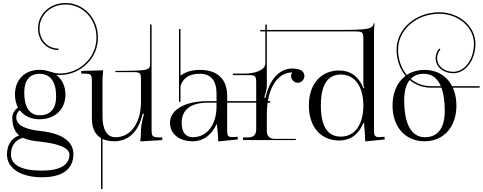

<svg xmlns="http://www.w3.org/2000/svg" viewBox="-20 -936 3225 1283"><path d="M244.1 -469.4C145.6 -469.4 79.9 -403.2 79.9 -304.2C79.9 -271.5 87.1 -242.3 100.3 -218C78.6 -201.4 62.1 -177.9 62.1 -150.9C62.1 -91 80 -54.5 108 -31.5C54.7 -11.1 26.6 32.8 26.6 97.6C26.6 188.2 119.8 248.6 259.7 248.6C396.7 248.6 470.5 194.5 470.5 94.1C470.5 16 406.6 -44 248.6 -60.8C164.7 -69.7 88.8 -93.2 88.8 -150.9C88.8 -169.4 94.5 -186.3 112.3 -199.2C141 -161.3 187.1 -139.1 244.1 -139.1C348 -139.1 417.2 -205.3 417.2 -304.2C417.2 -360.4 394.9 -406 356.6 -435H382C431.9 -435.4 479.4 -450.7 518.5 -475.7C585.9 -518.9 634.4 -592 634.4 -686.4C634.4 -812.6 540.4 -915.9 418.2 -915.9C317.1 -915.9 234.1 -845.1 234.1 -745.1C234.1 -662.8 293 -601.3 370.9 -601.3V-611.3C298.8 -611.3 244.1 -667.7 244.1 -745.1C244.1 -838.9 321.7 -905.9 418.2 -905.9C534.3 -905.9 624.4 -807.8 624.4 -686.4C624.4 -595.7 578 -525.8 513.1 -484.1C475.6 -460.1 429.9 -445.3 382 -445C352.9 -445 333.5 -451.5 313 -457.8C294 -463.7 273.9 -469.4 244.1 -469.4ZM244.6 -442.7C316.4 -442.7 355.1 -389.5 355.1 -291.4C355.1 -209.7 316.6 -165.8 245 -165.8C178.1 -165.8 142 -219.1 142 -318C142 -398.8 177.9 -442.7 244.6 -442.7ZM133.4 -15.4C166.6 0.9 207.9 6.3 249.4 10.6C397.6 26.4 443.9 62.1 443.9 97.6C443.9 166.9 379.4 204.2 259.7 204.2C125.5 204.2 53.3 166.9 53.3 97.6C53.3 38.1 81 -0.4 133.4 -15.4Z M1064 0V-18H1047C999 -18 993 -23 993 -71V-445V-772H983V-506V-505.9C983 -460 945.4 -465 751 -462V-454H869C917 -454 922 -449 922 -401V-254C922 -116 854 -19 753 -19C695 -19 665 -68 665 -161V-405C665 -423 667 -438 669 -458V-466L523 -462V-444H540C588 -444 594 -439 594 -391V-143C594 -81 614.8 -37 655 -13V327H665V-7.7C686.6 2.7 713 8 744 8C827 8 903.5 -43 933 -176H941V-172C936.5 -155.5 922 -97 922 -72V-56C922 -38 920 -19 918 1V9Z M1427 -250V-226C1427 -101.8 1363.4 -19 1268 -19C1219.9 -19 1194 -53 1194 -116C1194 -203.1 1255.6 -250 1370 -250ZM1498 -250H1786V-260H1498V-296C1498 -406 1434 -469 1316 -469C1268.8 -469 1225.2 -459.2 1186 -430.4V-742H1176V-254L1186 -258V-362C1207 -420 1248 -443 1317 -443C1389 -443 1427 -397 1427 -310V-260H1365C1215.6 -260 1116 -202.4 1116 -116C1116 -41.6 1176.8 8 1268 8C1340 8 1395 -37 1426 -104H1430C1431 -69 1438 -44 1438 1V9L1569 -4L1568 -22L1551 -21C1543 -21 1537 -20 1531 -20C1501 -20 1498 -31 1498 -71Z M1604 0H1957V-8H1817C1782 -8 1763 -26 1763 -61V-172C1763 -340 1831 -452 1932 -452V-451C1928 -445 1925 -437 1925 -428C1925 -404 1946 -383 1970 -383C1994 -383 2014 -404 2014 -428C2014 -448 2001 -464 1984 -470C1968 -476 1951 -478 1932 -478C1849 -478 1780.5 -406.5 1754 -283H1746V-285C1750.5 -299 1763 -339 1763 -363V-393V-405V-772H1753V-512C1753 -466 1679 -444 1616 -444H1536V-434H1639C1687 -434 1692 -429 1692 -381V-71C1692 -36 1674 -18 1639 -18H1604Z M2124 -231C2124 -372 2171 -438 2258 -438C2349 -438 2408 -361 2408 -231C2408 -101 2349 -23 2258 -23C2171 -23 2124 -90 2124 -231ZM2044 -231C2044 -85 2126 3 2247 3C2320 3 2376 -36 2408 -114H2413C2414 -79 2420 -44 2420 1V9L2551 -4L2549 -22L2532 -21C2524 -21 2519 -20 2513 -20C2483 -20 2479 -31 2479 -71V-719C2479.1 -739.1 2482 -767.3 2483 -780L2477.5 -779.8C2471.5 -741 2434.5 -736 2240 -736H1719V-726H2355C2403.2 -726 2408 -721 2408 -673V-382C2408 -366 2410 -357 2414 -351V-348H2408C2376 -426 2320 -465 2247 -465C2126 -465 2044 -377 2044 -231Z M2817 -469C2771.5 -469 2731.3 -457 2698.4 -435.2C2660.9 -479.9 2640 -540.4 2640 -605C2640 -736.9 2763.2 -844 2915 -844C3043.1 -844 3147 -754 3147 -643C3147 -539.9 3085.2 -456.2 3009 -456.2C2949.7 -456.2 2901 -492.5 2901 -548C2901 -570 2910 -591 2923 -605L2916 -612C2901 -596 2891 -573 2891 -548C2891 -486.4 2945 -446.7 3009.5 -446.7C3090.9 -446.7 3157 -534.7 3157 -643C3157 -759.5 3048.6 -854 2915 -854C2757.7 -854 2630 -742.4 2630 -605C2630 -538 2651.5 -475.6 2690.1 -429.3C2635.3 -388.5 2603 -318.8 2603 -231C2603 -87.6 2688.6 8 2817 8C2944.8 8 3030 -87.6 3030 -231C3030 -275.9 3021.6 -316 3006.1 -350H3185V-360H3001.2C2966 -428.2 2900.6 -469 2817 -469ZM2813 -443C2864.7 -443 2902.8 -414.6 2925.9 -360H2862C2807.3 -360 2760.7 -378.4 2724.5 -409C2746.2 -431.4 2775.9 -443 2813 -443ZM2820 -19C2729.6 -19 2681 -105.5 2681 -266C2681 -326 2693.5 -371.5 2717.7 -401.4C2755.6 -369.3 2804.6 -350 2862 -350H2929.8C2944.5 -310.4 2952 -258.4 2952 -195C2952 -80.6 2905.8 -19 2820 -19Z"/></svg>

Font: FoglihtenNo04
Style: Regular
Weight: 500
Designer: gluk (gluksza@wp.pl)
Foundry: gluk (gluksza@wp.pl)
Version: Version 0.70